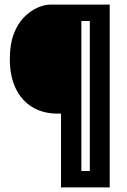

<svg xmlns="http://www.w3.org/2000/svg" viewBox="-20 -680 557 840"><path d="M247 140V-183H230Q170 -183 123 -210.5Q76 -238 49.5 -291.5Q23 -345 23 -422Q23 -486 40 -531Q57 -576 84.5 -604Q112 -632 143 -646Q174 -660 203 -660H336V140ZM309 140V68H405V140ZM373 140V-660H460V140ZM299 -588V-660H417V-588Z"/></svg>

Font: Bricolage Grotesque 24pt Condensed SemiBold
Style: Regular
Weight: 600
Width: 3
Designer: Mathieu Triay
Foundry: Atelier Triay
Version: Version 1.001;gftools[0.9.33.dev8+g029e19f]